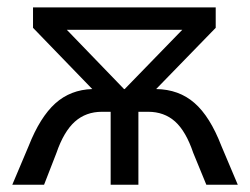

<svg xmlns="http://www.w3.org/2000/svg" viewBox="-20 -508 687 528"><path d="M633.9 0 588.8 -106.7C567.9 -160.7 543.3 -200.1 514.7 -224.9C486.2 -249.8 451.1 -262.5 409.4 -263.1L573.2 -431.5V-487.6H70.8V-431.5L233.7 -263.1C193.8 -261.9 159.9 -248.7 132 -223.6C104.1 -198.4 79.7 -159.5 58.9 -106.7L13.8 0H101.2L135.2 -87.4C148.7 -126.7 165.6 -155.3 185.8 -173.4C206.1 -191.5 230.9 -200.6 260.4 -200.6H284.3V0H360.6V-200.6H387.3C416.8 -200.6 441.4 -191.7 461.4 -173.9C481.3 -156.1 498 -127.3 511.5 -87.4L547.4 0ZM163.8 -426H481.2L322.9 -263.1H321.1Z"/></svg>

Font: Montserrat Ace
Style: Regular
Weight: 500
Designer: Julieta Ulanovsky
Foundry: Julieta Ulanovsky
Version: Version 1